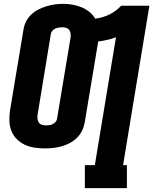

<svg xmlns="http://www.w3.org/2000/svg" viewBox="-20 -765 798 1000"><path d="M422 215V95H474L584 -571Q561 -562 538 -557Q515 -552 491 -549Q491 -548 491 -547.5Q491 -547 491 -546L421 -126Q417 -104 407 -83.5Q397 -63 380.5 -47Q364 -31 343.5 -20Q323 -9 301.5 -3Q280 3 258.5 5.5Q237 8 215 8Q187 8 160 4Q133 0 109.5 -11Q86 -22 67.5 -40.5Q49 -59 39.5 -83Q30 -107 29 -134.5Q28 -162 32 -189L102 -609Q105 -631 115 -651.5Q125 -672 142 -688.5Q159 -705 180 -715.5Q201 -726 222.5 -732.5Q244 -739 266 -742Q288 -745 310 -745Q335 -745 359 -740.5Q383 -736 405 -727Q427 -718 445.5 -703Q464 -688 476 -668Q513 -672 548.5 -689Q584 -706 611 -735H758L621 95H641V215ZM218 -112Q227 -112 236 -113Q245 -114 253.5 -118Q262 -122 269 -129.5Q276 -137 277 -146L347 -566Q349 -577 348 -588Q347 -599 341.5 -607.5Q336 -616 325.5 -619.5Q315 -623 304 -623Q295 -623 286 -621.5Q277 -620 268.5 -616.5Q260 -613 253.5 -605.5Q247 -598 245 -589L176 -169Q174 -159 175 -148Q176 -137 181.5 -128Q187 -119 197 -115.5Q207 -112 218 -112Z"/></svg>

Font: Iosevka Etoile Heavy Oblique
Style: Regular
Weight: 900
Italic angle: -9°
Designer: Belleve Invis
Foundry: Belleve Invis
Version: Version 15.5.2; ttfautohint (v1.8.4)